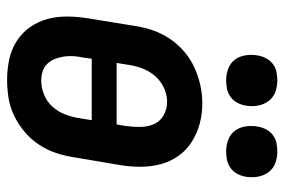

<svg xmlns="http://www.w3.org/2000/svg" viewBox="-150 -642 800 540"><g transform="rotate(90 250.0 -372.0)"><path d="M205 8Q175 8 147 2Q119 -4 95.5 -19Q72 -34 56 -57Q40 -80 33 -107Q26 -134 26.5 -163.5Q27 -193 32 -222L53 -352Q57 -378 65.5 -402.5Q74 -427 89 -449.5Q104 -472 125 -490Q146 -508 170.5 -519Q195 -530 220 -535.5Q245 -541 271 -541Q301 -541 328.5 -533.5Q356 -526 379.5 -511Q403 -496 419 -473Q435 -450 442 -423Q449 -396 449 -366.5Q449 -337 444 -308L422 -178Q418 -152 409.5 -127.5Q401 -103 386 -80.5Q371 -58 350 -40.5Q329 -23 305 -11.5Q281 0 255.5 4Q230 8 205 8ZM157 -300H330L334 -323Q337 -344 337 -365Q337 -386 329.5 -404Q322 -422 304.5 -432Q287 -442 266 -442Q247 -442 228 -433.5Q209 -425 195 -409.5Q181 -394 173.5 -375Q166 -356 163 -337ZM207 -88Q227 -88 246.5 -96Q266 -104 280 -119.5Q294 -135 301.5 -154.5Q309 -174 312 -193L318 -230H145L142 -207Q139 -193 138 -179Q137 -165 139 -152Q141 -139 145.5 -127Q150 -115 159 -105.5Q168 -96 180.5 -92Q193 -88 207 -88ZM406 -608Q389 -608 373 -614Q357 -620 347.5 -633Q338 -646 335.5 -663Q333 -680 336 -697Q338 -709 344 -720.5Q350 -732 360 -739.5Q370 -747 382 -749.5Q394 -752 406 -752Q424 -752 439.5 -746Q455 -740 464.5 -727Q474 -714 477 -697Q480 -680 477 -663Q475 -651 469 -639.5Q463 -628 452.5 -620.5Q442 -613 430 -610.5Q418 -608 406 -608ZM206 -608Q189 -608 173 -614Q157 -620 147.5 -633Q138 -646 135.5 -663Q133 -680 136 -697Q138 -709 144 -720.5Q150 -732 160 -739.5Q170 -747 182 -749.5Q194 -752 206 -752Q224 -752 239.5 -746Q255 -740 264.5 -727Q274 -714 277 -697Q280 -680 277 -663Q275 -651 269 -639.5Q263 -628 252.5 -620.5Q242 -613 230 -610.5Q218 -608 206 -608Z"/></g></svg>

Font: Iosevka Curly Oblique
Style: Bold
Weight: 700
Italic angle: -9°
Monospace: yes
Designer: Belleve Invis
Foundry: Belleve Invis
Version: Version 11.1.0; ttfautohint (v1.8.3)